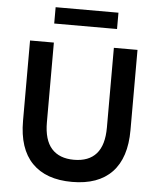

<svg xmlns="http://www.w3.org/2000/svg" viewBox="-60 -958 843 1020"><g transform="rotate(5 361.0 -448.5)"><path d="M362 10Q223 10 149 -66Q75 -142 75 -291V-719H202V-294Q202 -200 243 -154Q284 -108 362 -108Q441 -108 481.5 -154Q522 -200 522 -294V-719H648V-291Q648 -143 575 -66.5Q502 10 362 10ZM195 -820V-907H530V-820Z"/></g></svg>

Font: Nunitoga
Style: Bold
Weight: 700
Designer: Vernon Adams
Foundry: Vernon Adams
Version: Version 1.0